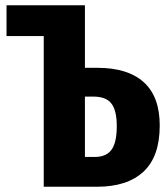

<svg xmlns="http://www.w3.org/2000/svg" viewBox="-20 -713 640 733"><path d="M352.1 -454.1Q467.8 -454.1 528.8 -399.2Q589.8 -344.2 589.8 -233.9Q589.8 -115.2 527.8 -57.6Q465.8 0 350.1 0H147V-575.2H4.9V-692.9H304.2V-454.1ZM341.8 -113.8Q385.7 -113.8 405.8 -141.4Q425.8 -168.9 425.8 -231.9Q425.8 -290.5 405.5 -317.4Q385.3 -344.2 336.9 -344.2H304.2V-113.8Z"/></svg>

Font: Fira Sans Compressed
Style: Bold
Weight: 700
Width: 1
Designer: Carrois Corporate & Edenspiekermann AG
Foundry: Carrois Corporate GbR & Edenspiekermann AG
Version: Version 4.203;PS 004.203;hotconv 1.0.88;makeotf.lib2.5.64775